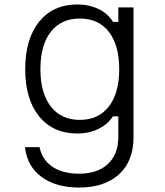

<svg xmlns="http://www.w3.org/2000/svg" viewBox="-20 -626 740 860"><path d="M578 -10Q578 95 513.5 154.5Q449 214 334 214Q230 214 165.5 166Q101 118 92 33H157Q169 90 215 121Q261 152 334 152Q417 152 463.5 108.5Q510 65 510 -13V-105H486Q463 -69 420.5 -48.5Q378 -28 327 -28Q218 -28 155.5 -104.5Q93 -181 93 -316Q93 -452 155.5 -529Q218 -606 327 -606Q379 -606 421.5 -585.5Q464 -565 486 -528H510V-593H578ZM161 -316Q161 -209 207.5 -149Q254 -89 338 -89Q421 -89 467.5 -149Q514 -209 514 -316Q514 -424 467.5 -483.5Q421 -543 338 -543Q254 -543 207.5 -483.5Q161 -424 161 -316Z"/></svg>

Font: Martian Mono ExtraLight
Style: Regular
Weight: 200
Monospace: yes
Designer: Roman Shamin
Foundry: Evil Martians
Version: Version 1.000; ttfautohint (v1.8.4.7-5d5b)